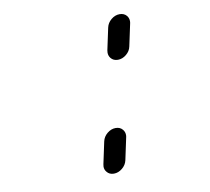

<svg xmlns="http://www.w3.org/2000/svg" viewBox="-101 -964 1335 1220"><g transform="rotate(-10 567.0 -354.0)"><path d="M747.6 -850.1Q776.9 -850.1 793.5 -829.6Q805.2 -814.5 805.2 -794.9Q805.2 -787.1 803.2 -778.8L772.9 -637.2Q767.1 -607.9 741.9 -587.2Q716.8 -566.4 687.5 -566.4Q658.2 -566.4 641.6 -587.4Q629.9 -602.5 629.9 -622.1Q629.9 -629.4 631.3 -637.2L661.6 -778.8Q668 -808.6 693.1 -829.3Q718.3 -850.1 747.6 -850.1ZM597.2 -142.1Q626.5 -142.1 642.6 -121.6Q654.8 -106.4 654.8 -86.4Q654.8 -79.1 652.8 -70.8L622.6 70.8Q616.2 100.1 591.1 120.8Q565.9 141.6 536.6 141.6Q507.3 141.6 491.2 120.6Q479 106 479 86.4Q479 79.1 481 70.8L511.2 -70.8Q517.6 -100.6 542.7 -121.3Q567.9 -142.1 597.2 -142.1Z"/></g></svg>

Font: Robtronika
Style: Italic
Weight: 400
Italic angle: -12°
Designer: GGBot
Version: 1.00